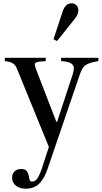

<svg xmlns="http://www.w3.org/2000/svg" viewBox="-20 -879 614 1159"><path d="M325 -144H320L198 -460C192.7 -474 190 -484 190 -490C190 -496.7 194.3 -501.3 203 -504C211.7 -506.7 229.3 -508.7 256 -510V-530H9V-510C29 -508 44.3 -504 55 -498C65.7 -492 74 -482.7 80 -470L275 8L234 134C224 164 214.5 185.3 205.5 198C196.5 210.7 186.3 217 175 217C168.3 217 163.7 215.2 161 211.5C158.3 207.8 156.3 199.7 155 187C151.7 170.3 146.5 158.5 139.5 151.5C132.5 144.5 122.3 141 109 141C91.7 141 78 145.8 68 155.5C58 165.2 53 177.7 53 193C53 213 60.5 229.2 75.5 241.5C90.5 253.8 110.3 260 135 260C152.3 260 168.3 257.2 183 251.5C197.7 245.8 210 237.3 220 226C228 218 236 207.2 244 193.5C252 179.8 259.7 162.3 267 141L462 -430C466.7 -443.3 471.5 -454.5 476.5 -463.5C481.5 -472.5 488 -479.8 496 -485.5C504 -491.2 514.2 -495.8 526.5 -499.5C538.8 -503.2 554.7 -506.7 574 -510V-530H349V-510C377 -508.7 396.8 -504.2 408.5 -496.5C420.2 -488.8 426 -479 426 -467C426 -456.3 423.7 -444.3 419 -431ZM303 -642 324 -631 423 -755C434.3 -768.3 442.2 -779.7 446.5 -789C450.8 -798.3 453 -807.3 453 -816C453 -828.7 449.2 -839 441.5 -847C433.8 -855 424.7 -859 414 -859C399.3 -859 387.8 -854.8 379.5 -846.5C371.2 -838.2 364.3 -826.7 359 -812Z"/></svg>

Font: Libre Caslon Text
Style: Regular
Weight: 400
Designer: Pablo Impallari, Rodrigo Fuenzalida
Foundry: Pablo Impallari, Rodrigo Fuenzalida
Version: Version 1.000; ttfautohint (v0.93) -l 8 -r 50 -G 200 -x 14 -